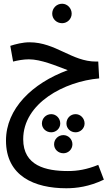

<svg xmlns="http://www.w3.org/2000/svg" viewBox="-20 -735 575 1026"><path d="M312 -611C340 -611 363 -634 363 -662C363 -691 340 -715 312 -715C282 -715 259 -691 259 -662C259 -634 282 -611 312 -611ZM334 271C387 271 456 263 535 225L505 146C443 171 394 179 343 179C225 179 104 151 104 9C104 -184 325 -300 510 -316L505 -406H493C364 -406 277 -509 138 -509C101 -509 63 -499 35 -490L50 -406C74 -412 105 -418 134 -418C199 -418 278 -384 342 -360C152 -290 12 -154 12 16C12 206 164 271 334 271ZM254 -28C280 -28 302 -49 302 -75C302 -103 280 -125 254 -125C226 -125 204 -103 204 -75C204 -49 226 -28 254 -28ZM384 -28C410 -28 432 -49 432 -75C432 -103 410 -125 384 -125C356 -125 335 -103 335 -75C335 -49 356 -28 384 -28ZM319 84C345 84 367 63 367 36C367 9 345 -13 319 -13C291 -13 269 9 269 36C269 63 291 84 319 84Z"/></svg>

Font: Noto Sans Arabic UI XCn Md
Style: Regular
Weight: 500
Width: 2
Designer: Monotype Design Team, Nadine Chahine and Nizar Qandah
Foundry: Monotype Imaging Inc.
Version: Version 2.010